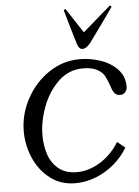

<svg xmlns="http://www.w3.org/2000/svg" viewBox="-61 -954 733 1016"><g transform="rotate(-5 306.0 -445.5)"><path d="M536.1 -181.6Q513.7 -143.1 478.3 -110.8Q442.9 -78.6 399.4 -59.8Q356 -41 311.5 -41Q253.4 -41 216.3 -70.1Q179.2 -99.1 162.6 -146.5Q146 -193.8 146 -251Q146 -323.2 175 -401.4Q204.1 -479.5 259.5 -532.5Q314.9 -585.4 389.6 -585.4Q437 -585.4 464.1 -570.8Q491.2 -556.2 502.9 -535.9Q514.6 -515.6 525.4 -483.9Q531.7 -464.4 536.9 -453.4Q542 -442.4 551 -435.3Q560.1 -428.2 574.7 -428.2Q591.3 -428.2 601.8 -440.2Q612.3 -452.1 612.3 -469.2Q612.3 -524.9 575.9 -562.5Q539.6 -600.1 485.4 -617.7Q431.2 -635.3 377 -635.3Q287.1 -635.3 211.9 -584.2Q136.7 -533.2 93 -451.2Q49.3 -369.1 49.3 -280.3Q49.3 -206.1 79.1 -137.7Q108.9 -69.3 165.3 -26.4Q221.7 16.6 297.9 16.6Q354 16.6 407.5 -4.4Q460.9 -25.4 504.9 -62.7Q548.8 -100.1 577.6 -148.4ZM370.6 -713.9Q379.4 -688 397.9 -688Q408.2 -688 419.4 -696Q430.7 -704.1 439.9 -715.8Q460.4 -743.7 503.7 -803.7Q546.9 -863.8 569.8 -897L561.5 -904.8L412.1 -774.9L325.2 -906.7L315.9 -900.9Q324.7 -868.7 345.5 -797.6Q366.2 -726.6 370.6 -713.9Z"/></g></svg>

Font: Radley
Style: Italic
Weight: 400
Italic angle: -12°
Designer: Vernon Adams
Foundry: Vernon Adams
Version: Version 1.003; ttfautohint (v1.6)